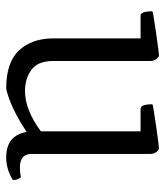

<svg xmlns="http://www.w3.org/2000/svg" viewBox="22 -530 520 603"><g transform="rotate(90 281.5 -228.0)"><path d="M100 -410H29Q15 -410 15 -447Q15 -449 81.5 -458.5Q148 -468 155 -468Q171 -459 171 -440V-136Q171 -87 199 -67Q227 -47 265 -47Q325 -47 392 -97V-410H321Q307 -410 307 -447Q307 -449 373.5 -458.5Q440 -468 447 -468Q463 -459 463 -440V-67Q463 -31 506 -31Q518 -31 536 -34Q545 -25 545 -9Q511 12 474 12Q405 12 394 -52Q328 -9 280 6Q262 12 257 12Q175 12 137.5 -28.5Q100 -69 100 -137Z"/></g></svg>

Font: Mate
Style: Regular
Weight: 400
Designer: Eduardo Rodriguez Tunni
Foundry: Eduardo Rodriguez Tunni
Version: Version 1.002